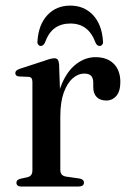

<svg xmlns="http://www.w3.org/2000/svg" viewBox="-20 -682 474 702"><path d="M185.5 -256.5Q185.5 -327 206 -375.2Q226.5 -423.5 259.2 -448.2Q292 -473 329 -473Q372 -473 396 -448.8Q420 -424.5 420 -382Q420 -348.5 405.5 -331.5Q391 -314.5 368.5 -314.5Q346 -314.5 333.5 -327.2Q321 -340 321 -363V-379.5Q321 -396.5 313.2 -404.8Q305.5 -413 287.5 -413Q266 -413 246 -395.8Q226 -378.5 213.2 -343.8Q200.5 -309 200.5 -256.5ZM196 -447 200.5 -319.5V-61Q200.5 -50 206 -43.8Q211.5 -37.5 223.5 -36L269.5 -29.5Q278.5 -28 282.8 -24.2Q287 -20.5 287 -14Q287 -7.5 282 -3.8Q277 0 267.5 0H58.5Q49 0 44.5 -3.8Q40 -7.5 40 -14Q40 -19 43.5 -22.8Q47 -26.5 55 -28.5L80 -34Q89 -36 93.8 -42Q98.5 -48 98.5 -60V-382Q98.5 -391.5 95.2 -396Q92 -400.5 84.5 -401L49 -402.5Q42 -403.5 39 -406.5Q36 -409.5 36 -414.5Q36 -420 39.5 -423.5Q43 -427 52.5 -430.5L141.5 -459.5Q158 -465.5 166 -467.2Q174 -469 179 -469Q187 -469 191 -464Q195 -459 196 -447ZM237 -596Q204 -596 180.8 -579.5Q157.5 -563 143.5 -524.5Q137.5 -514 129 -514Q123.5 -514 119.8 -518.8Q116 -523.5 117 -531.5Q121 -592.5 153.5 -627Q186 -661.5 237 -661.5Q287.5 -661.5 320 -627Q352.5 -592.5 356.5 -531.5Q357.5 -523.5 353.8 -518.8Q350 -514 344 -514Q335.5 -514 330 -524.5Q316 -562 293.2 -579Q270.5 -596 237 -596Z"/></svg>

Font: Fraunces 48pt
Style: Regular
Weight: 400
Version: Version 1.000;[b76b70a41]